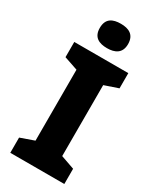

<svg xmlns="http://www.w3.org/2000/svg" viewBox="-232 -1002 884 1071"><g transform="rotate(30 209.5 -466.0)"><path d="M210 -932C159 -932 119 -915 119 -853C119 -793 159 -775 210 -775C259 -775 301 -793 301 -853C301 -915 259 -932 210 -932ZM383 0V-98L295 -129V-586L383 -616V-714H35V-616L123 -586V-129L35 -98V0Z"/></g></svg>

Font: Noto Sans Myanmar UI ExtraBold
Style: Regular
Weight: 800
Designer: Monotype Design Team
Foundry: Monotype Imaging Inc.
Version: Version 2.103